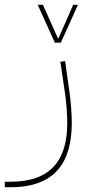

<svg xmlns="http://www.w3.org/2000/svg" viewBox="-90 -545 366 805"><path d="M140 -366H165L237 -525H217L155 -384H153L90 -525H68ZM-70 240H-46C139 240 211 138 211 -31C211 -66 207 -119 202 -154L183 -289L163 -286L183 -151C188 -117 192 -65 192 -30C192 123 126 217 -46 217H-70Z"/></svg>

Font: IBM Plex Arabic Thin
Style: Regular
Weight: 100
Designer: Mike Abbink, Paul van der Laan, Pieter van Rosmalen, Wael Morcos, Khajak Apelian
Foundry: Bold Monday
Version: Version 1.0